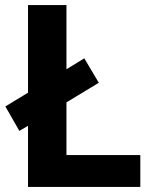

<svg xmlns="http://www.w3.org/2000/svg" viewBox="-20 -734 605 754"><path d="M90 0V-240L56 -220L1 -316L90 -370V-714H241V-462L311 -505L368 -409L241 -332V-125H531V0Z"/></svg>

Font: Noto Sans Tangsa
Style: Bold
Weight: 700
Version: Version 1.504